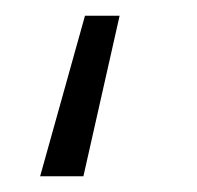

<svg xmlns="http://www.w3.org/2000/svg" viewBox="-20 -14 250 244"><path d="M31 210 88 6H132L86 210Z"/></svg>

Font: Geologica Thin Roman Thin
Style: Regular
Weight: 250
Version: Version 1.010;gftools[0.9.28]